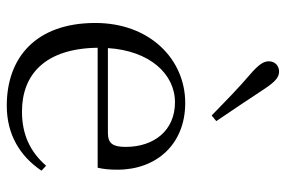

<svg xmlns="http://www.w3.org/2000/svg" viewBox="-162 -688 864 581"><g transform="rotate(90 270.5 -398.0)"><path d="M347 -620C314 -669 280 -719 248 -768C227 -799 214 -810 197 -810C181 -810 166 -799 166 -779C166 -763 176 -748 205 -723C246 -688 288 -647 330 -606ZM300 14C388 14 453 -26 497 -91L482 -105C440 -57 388 -32 318 -32C206 -32 127 -102 125 -261H488C492 -277 494 -297 494 -321C494 -438 418 -526 292 -526C161 -526 50 -420 50 -254C50 -74 155 14 300 14ZM126 -292C134 -418 204 -495 290 -495C376 -495 425 -431 425 -346C425 -309 416 -292 383 -292Z"/></g></svg>

Font: Source Han Serif CN Light
Style: Regular
Weight: 300
Designer: Ryoko NISHIZUKA 西塚涼子 (kana & ideographs); Frank Grießhammer (Latin, Greek & Cyrillic); Wenlong ZHANG 张文龙 (bopomofo); San
Foundry: Adobe
Version: Version 2.003;hotconv 1.1.1;makeotfexe 2.6.0